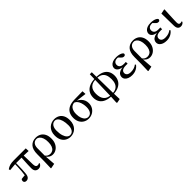

<svg xmlns="http://www.w3.org/2000/svg" viewBox="422 -2458 4441 4441"><g transform="rotate(-45 2642.5 -237.5)"><path d="M115 14Q86 14 68 -2Q50 -18 50 -44Q50 -61 55.5 -74Q61 -87 73 -96Q103 -100 134.5 -103Q166 -106 202 -107L177 -79Q189 -148 194.5 -218Q200 -288 202.5 -355Q205 -422 206 -482H238Q238 -426 237 -364.5Q236 -303 233.5 -242Q231 -181 225 -125Q221 -56 192.5 -21Q164 14 115 14ZM26 -429 17 -465Q63 -499 117 -514.5Q171 -530 246 -530H637L641 -440L444 -447H223ZM515 16Q465 16 433.5 -15Q402 -46 402 -117Q402 -167 404.5 -226.5Q407 -286 411 -351.5Q415 -417 418 -482H485L493 -149Q495 -98 511.5 -77.5Q528 -57 556 -57Q575 -57 587.5 -61Q600 -65 613 -72L622 -56Q606 -21 579 -2.5Q552 16 515 16Z M721 205 728 -21 729 -244Q729 -397 795.5 -470Q862 -543 974 -543Q1042 -543 1097 -513.5Q1152 -484 1185 -423Q1218 -362 1218 -268Q1218 -180 1185 -116.5Q1152 -53 1098.5 -18.5Q1045 16 985 16Q929 16 885 -12.5Q841 -41 815 -90H811L826 -105Q849 -73 880.5 -55Q912 -37 953 -37Q1000 -37 1035.5 -62Q1071 -87 1090.5 -138Q1110 -189 1110 -266Q1110 -346 1090 -400Q1070 -454 1037 -481.5Q1004 -509 965 -509Q903 -509 867 -465Q831 -421 830 -343L829 -90V-79L849 188L731 211Z M1567 16Q1501 16 1444.5 -14.5Q1388 -45 1354 -107Q1320 -169 1320 -264Q1320 -333 1341 -385Q1362 -437 1398 -472Q1434 -507 1480 -525Q1526 -543 1576 -543Q1648 -543 1703.5 -512Q1759 -481 1790 -420.5Q1821 -360 1821 -270Q1821 -199 1800 -145.5Q1779 -92 1743 -56Q1707 -20 1661.5 -2Q1616 16 1567 16ZM1581 -19Q1624 -19 1653.5 -43Q1683 -67 1698.5 -109.5Q1714 -152 1714 -205Q1714 -300 1695 -368Q1676 -436 1642 -472.5Q1608 -509 1563 -509Q1524 -509 1493.5 -485.5Q1463 -462 1446 -419.5Q1429 -377 1429 -322Q1429 -219 1450.5 -151.5Q1472 -84 1507 -51.5Q1542 -19 1581 -19Z M2158 16Q2089 16 2032.5 -16.5Q1976 -49 1944 -109Q1912 -169 1912 -252Q1912 -338 1946 -399.5Q1980 -461 2052 -495.5Q2124 -530 2238 -532L2499 -536L2504 -443L2225 -478L2203 -488Q2109 -488 2065 -427.5Q2021 -367 2021 -268Q2021 -188 2042 -132.5Q2063 -77 2098 -48Q2133 -19 2174 -19Q2236 -19 2272 -69.5Q2308 -120 2308 -211Q2308 -261 2298 -309Q2288 -357 2268.5 -397Q2249 -437 2219.5 -462Q2190 -487 2152 -490L2170 -499Q2216 -493 2259 -472Q2302 -451 2336 -417Q2370 -383 2390 -338Q2410 -293 2410 -238Q2410 -164 2376.5 -107Q2343 -50 2286 -17Q2229 16 2158 16Z M2867 207 2878 5 2897 -695H2962L2973 2L2980 200L2884 220ZM2915 20Q2806 20 2728.5 -11.5Q2651 -43 2610 -104.5Q2569 -166 2569 -254Q2569 -346 2610.5 -410.5Q2652 -475 2730.5 -509Q2809 -543 2919 -543L2911 -515Q2797 -515 2737 -454Q2677 -393 2677 -275Q2677 -142 2738.5 -75.5Q2800 -9 2921 -9ZM2939 20 2946 -9Q3023 -9 3073.5 -37.5Q3124 -66 3149 -121.5Q3174 -177 3174 -256Q3174 -340 3150.5 -397.5Q3127 -455 3074.5 -485Q3022 -515 2936 -515L2943 -543Q3059 -543 3134 -509.5Q3209 -476 3245.5 -414Q3282 -352 3282 -267Q3282 -179 3241.5 -114Q3201 -49 3124.5 -14.5Q3048 20 2939 20Z M3578 16Q3518 16 3471 -1.5Q3424 -19 3397 -51.5Q3370 -84 3370 -129Q3370 -167 3392.5 -200Q3415 -233 3465.5 -254Q3516 -275 3599 -278V-270Q3490 -274 3441 -310Q3392 -346 3392 -399Q3392 -437 3415.5 -470Q3439 -503 3486 -523Q3533 -543 3605 -543Q3646 -543 3684 -535.5Q3722 -528 3751.5 -513.5Q3781 -499 3795 -476Q3797 -452 3784.5 -438Q3772 -424 3750 -424Q3730 -424 3714.5 -430.5Q3699 -437 3675 -462L3615 -525H3674L3690 -502Q3664 -505 3645.5 -507Q3627 -509 3608 -509Q3551 -509 3519.5 -481.5Q3488 -454 3488 -408Q3488 -362 3520 -333.5Q3552 -305 3628 -305Q3642 -305 3655.5 -305.5Q3669 -306 3688 -307V-248Q3666 -250 3655 -250Q3644 -250 3635 -250Q3575 -250 3541 -236.5Q3507 -223 3492.5 -201Q3478 -179 3478 -151Q3478 -108 3510.5 -82.5Q3543 -57 3610 -57Q3666 -57 3710.5 -72Q3755 -87 3793 -116L3809 -96Q3776 -47 3716 -15.5Q3656 16 3578 16Z M3900 205 3907 -21 3908 -244Q3908 -397 3974.5 -470Q4041 -543 4153 -543Q4221 -543 4276 -513.5Q4331 -484 4364 -423Q4397 -362 4397 -268Q4397 -180 4364 -116.5Q4331 -53 4277.5 -18.5Q4224 16 4164 16Q4108 16 4064 -12.5Q4020 -41 3994 -90H3990L4005 -105Q4028 -73 4059.5 -55Q4091 -37 4132 -37Q4179 -37 4214.5 -62Q4250 -87 4269.5 -138Q4289 -189 4289 -266Q4289 -346 4269 -400Q4249 -454 4216 -481.5Q4183 -509 4144 -509Q4082 -509 4046 -465Q4010 -421 4009 -343L4008 -90V-79L4028 188L3910 211Z M4706 16Q4646 16 4599 -1.5Q4552 -19 4525 -51.5Q4498 -84 4498 -129Q4498 -167 4520.5 -200Q4543 -233 4593.5 -254Q4644 -275 4727 -278V-270Q4618 -274 4569 -310Q4520 -346 4520 -399Q4520 -437 4543.5 -470Q4567 -503 4614 -523Q4661 -543 4733 -543Q4774 -543 4812 -535.5Q4850 -528 4879.5 -513.5Q4909 -499 4923 -476Q4925 -452 4912.5 -438Q4900 -424 4878 -424Q4858 -424 4842.5 -430.5Q4827 -437 4803 -462L4743 -525H4802L4818 -502Q4792 -505 4773.5 -507Q4755 -509 4736 -509Q4679 -509 4647.5 -481.5Q4616 -454 4616 -408Q4616 -362 4648 -333.5Q4680 -305 4756 -305Q4770 -305 4783.5 -305.5Q4797 -306 4816 -307V-248Q4794 -250 4783 -250Q4772 -250 4763 -250Q4703 -250 4669 -236.5Q4635 -223 4620.5 -201Q4606 -179 4606 -151Q4606 -108 4638.5 -82.5Q4671 -57 4738 -57Q4794 -57 4838.5 -72Q4883 -87 4921 -116L4937 -96Q4904 -47 4844 -15.5Q4784 16 4706 16Z M5171 15Q5124 15 5096 -16.5Q5068 -48 5067 -116L5060 -516L5172 -538L5180 -531Q5175 -439 5172 -374Q5169 -309 5167 -263Q5165 -217 5164 -183.5Q5163 -150 5163 -123Q5163 -78 5178 -63Q5193 -48 5216 -48Q5230 -48 5240.5 -51.5Q5251 -55 5260 -59L5270 -42Q5261 -21 5234.5 -3Q5208 15 5171 15Z"/></g></svg>

Font: Noto Serif TC SemiBold
Style: Regular
Weight: 600
Version: Version 2.002-H1;hotconv 1.1.0;makeotfexe 2.6.0